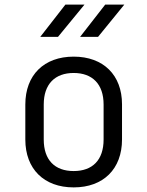

<svg xmlns="http://www.w3.org/2000/svg" viewBox="-20 -805 640 834"><path d="M232 -645 347 -785H264L155 -645ZM406 -645 520 -785H437L328 -645ZM300 9C429 9 510 -71 510 -199V-352C510 -479 429 -559 300 -559C171 -559 90 -479 90 -351V-199C90 -71 171 9 300 9ZM300 -62C218 -62 170 -110 170 -199V-351C170 -440 219 -488 300 -488C381 -488 430 -440 430 -351V-199C430 -110 382 -62 300 -62Z"/></svg>

Font: Tekne LDO Light
Style: Regular
Weight: 300
Monospace: yes
Designer: Alessio Laiso, Mario Rullo, Paolo Rosset
Foundry: Alessio Laiso
Version: Version 1.000;hotconv 1.0.109;makeotfexe 2.5.65596